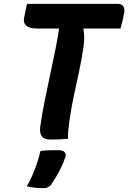

<svg xmlns="http://www.w3.org/2000/svg" viewBox="-20 -720 665 996"><path d="M120 -700H591Q612 -700 620 -686.5Q628 -673 624 -654Q620 -632 615.5 -612Q611 -592 605 -572H174Q150 -572 133.5 -577.5Q117 -583 109 -595.5Q101 -608 105 -627Q109 -647 112.5 -664.5Q116 -682 120 -700ZM333 0Q311 2 288 3Q265 4 241 4Q209 4 197 -13Q185 -30 188 -58Q198 -128 211.5 -195Q225 -262 239.5 -329.5Q254 -397 268 -466Q282 -535 292 -609H424L410 -583Q414 -567 415.5 -550Q417 -533 416.5 -514.5Q416 -496 413 -476Q404 -413 390.5 -350.5Q377 -288 363.5 -225Q350 -162 341 -98Q337 -72 334.5 -47Q332 -22 333 0ZM190 63Q216 60 237 59.5Q258 59 283 59Q303 59 313 67Q323 75 320 92Q311 120 298.5 146Q286 172 272 195.5Q258 219 242 242Q235 249 226 252.5Q217 256 204 256Q184 256 163.5 254Q143 252 119 247Q136 217 148.5 188Q161 159 171.5 128Q182 97 190 63Z"/></svg>

Font: Rec Mono Semicasual
Style: Bold Italic
Weight: 700
Italic angle: -10°
Version: Version 1.085; ttfautohint (v1.8.4.7-5d5b)